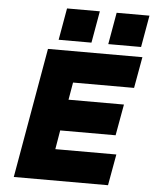

<svg xmlns="http://www.w3.org/2000/svg" viewBox="-58 -907 766 956"><g transform="rotate(5 325.0 -429.5)"><path d="M486 -859H650L622 -700H458ZM238 -859H402L374 -700H210ZM633 -650 605 -494H300L285 -407H562L534 -251H257L241 -156H546L518 0H47L161 -650Z"/></g></svg>

Font: Overused Grotesk ExtraBold
Style: Italic
Weight: 800
Italic angle: -10°
Version: Version 0.003